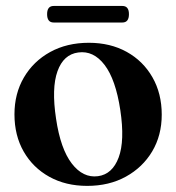

<svg xmlns="http://www.w3.org/2000/svg" viewBox="-20 -612 591 644"><path d="M278 -468.5Q350 -468.5 405 -438Q460 -407.5 491.2 -353Q522.5 -298.5 522.5 -227.5Q522.5 -158 490.5 -104.2Q458.5 -50.5 402.2 -19.5Q346 11.5 272.5 11.5Q200.5 11.5 145.5 -19Q90.5 -49.5 59.5 -103.5Q28.5 -157.5 28.5 -228.5Q28.5 -298 60.2 -352.2Q92 -406.5 148.2 -437.5Q204.5 -468.5 278 -468.5ZM308.5 -21Q357 -27.5 378 -83.8Q399 -140 383.5 -243Q368 -345.5 330.8 -394.2Q293.5 -443 242.5 -436Q193 -429.5 172.8 -373Q152.5 -316.5 168 -214Q183 -112.5 220.8 -63.5Q258.5 -14.5 308.5 -21ZM138 -564.5Q138 -592 160 -592H390.5Q412.5 -592 412.5 -564.5Q412.5 -536.5 390.5 -536.5H160Q138 -536.5 138 -564.5Z"/></svg>

Font: Fraunces 72pt SemiBold
Style: Regular
Weight: 600
Version: Version 1.000;[b76b70a41]